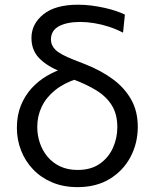

<svg xmlns="http://www.w3.org/2000/svg" viewBox="-20 -765 641 796"><path d="M301.4 10.8Q242.8 10.8 196.2 -8.9Q149.6 -28.6 117 -63Q84.3 -97.3 67.2 -141.6Q50 -185.8 50 -234.7Q50 -286.4 66.4 -327.3Q82.9 -368.2 111 -399.1Q139.2 -429.9 175.4 -451Q211.7 -472.1 251.1 -484L301 -438.9Q245.3 -420.9 208.2 -390.9Q171.1 -360.8 152.8 -322.2Q134.5 -283.5 134.5 -238.9Q134.5 -204.7 145.1 -172.8Q155.8 -140.9 176.7 -115.7Q197.6 -90.4 228.9 -75.4Q260.3 -60.4 301.7 -60.4Q356.5 -60.4 392.9 -85.5Q429.4 -110.7 447.9 -151.3Q466.4 -191.9 466.4 -237.7Q466.4 -291.4 443.9 -327.8Q421.5 -364.3 379.8 -390.1Q338 -415.8 280.1 -437.2L230.1 -468.6Q173.4 -491.6 141.9 -524.5Q110.4 -557.3 110.4 -607.6Q110.4 -665.7 159.9 -705.6Q209.4 -745.5 303.7 -745.5Q331.7 -745.5 359.4 -741.9Q387.1 -738.3 412.9 -732.6Q438.7 -726.9 460.3 -719.6Q481.9 -712.3 497.8 -704.4L490.1 -629.6Q461 -644.7 430.3 -654.6Q399.6 -664.4 369.7 -669.2Q339.8 -674 312.5 -674Q257.9 -674 224.5 -656.3Q191.2 -638.5 191.2 -600.9Q191.2 -576.9 210.4 -558.1Q229.7 -539.3 285.6 -517.3L335 -498Q399.1 -472.6 447.7 -436.8Q496.3 -401.1 523.7 -352.5Q551.2 -304 551.2 -239.5Q551.2 -171.2 521.1 -114.4Q491.1 -57.5 435.2 -23.4Q379.4 10.8 301.4 10.8Z"/></svg>

Font: Commissioner Thin
Style: Regular
Weight: 100
Designer: Kostas Bartsokas
Foundry: Kostas Bartsokas
Version: Version 1.001;gftools[0.9.23]